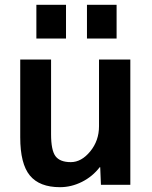

<svg xmlns="http://www.w3.org/2000/svg" viewBox="-20 -767 630 797"><path d="M341 -607V-747H464V-607ZM131 -607V-747H254V-607ZM192 -520V-210Q192 -143 210.5 -118.5Q229 -94 274 -94Q318 -94 354.5 -138.5Q391 -183 391 -243V-520H521V0H399L396 -73H394Q364 -34 320 -12Q276 10 229 10Q144 10 104 -38.5Q64 -87 64 -197V-520Z"/></svg>

Font: M PLUS 1p
Style: Bold
Weight: 700
Version: Version 1.062